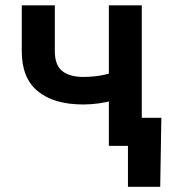

<svg xmlns="http://www.w3.org/2000/svg" viewBox="-20 -556 646 732"><path d="M297.4 -157.7Q185.5 -157.7 124.3 -208Q63 -258.3 63 -359.9V-535.6H189V-360.8Q189 -308.1 217 -285.4Q245.1 -262.7 297.4 -262.7Q340.3 -262.7 379.2 -271.2Q418 -279.8 460.4 -294.4V-189.5Q439 -180.7 412.4 -173.3Q385.7 -166 356.4 -161.9Q327.1 -157.7 297.4 -157.7ZM395 0V-535.6H520.5V0ZM467.8 156.2V0H427.7V-106.9H595.2L590.8 156.2Z"/></svg>

Font: Inter 20pt SemiBold
Style: Regular
Weight: 600
Version: Version 4.001;git-66647c0bb